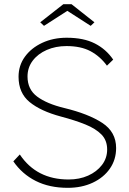

<svg xmlns="http://www.w3.org/2000/svg" viewBox="-20 -891 620 921"><path d="M305 10Q217 10 151.5 -23Q86 -56 44 -117L75 -150Q155 -30 309 -30Q361 -30 402.5 -48.5Q444 -67 469 -99.5Q494 -132 494 -174Q494 -218 466.5 -246Q439 -274 389.5 -294Q340 -314 272 -332Q175 -358 122 -401.5Q69 -445 69 -523Q69 -577 99.5 -619Q130 -661 182.5 -685.5Q235 -710 300 -710Q381 -710 435 -682.5Q489 -655 523 -605L493 -576Q460 -621 414 -645.5Q368 -670 299 -670Q247 -670 204.5 -651.5Q162 -633 137 -600Q112 -567 112 -524Q112 -462 158.5 -427.5Q205 -393 288 -373Q404 -345 470.5 -301.5Q537 -258 537 -181Q537 -125 507 -82Q477 -39 424.5 -14.5Q372 10 305 10ZM191 -767 173 -784 284 -871H323L433 -784L415 -767L303 -839Z"/></svg>

Font: Readex Pro Light
Style: Regular
Weight: 300
Designer: Bonnie Shaver-Troup, Thomas Jockin
Foundry: Lexend
Version: Version 1.200; ttfautohint (v1.8.3)